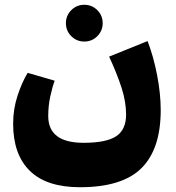

<svg xmlns="http://www.w3.org/2000/svg" viewBox="-20 -524 738 804"><path d="M653 -63Q653 100 572.5 180Q492 260 315 260Q175 260 105 191.5Q35 123 35 -6Q35 -68 54 -125Q73 -182 96 -219L209 -186Q199 -159 190.5 -120Q182 -81 182 -38Q182 74 330 74Q425 74 466.5 46.5Q508 19 508 -44Q508 -97 489.5 -155Q471 -213 437 -287L598 -352Q623 -287 638 -209Q653 -131 653 -63ZM256 -427Q256 -459 278.5 -481.5Q301 -504 333 -504Q365 -504 387.5 -481.5Q410 -459 410 -427Q410 -395 387.5 -372.5Q365 -350 333 -350Q301 -350 278.5 -372.5Q256 -395 256 -427Z"/></svg>

Font: FiraGO Heavy
Style: Regular
Weight: 900
Designer: bBox Type
Foundry: bBox Type GmbH
Version: Version 1.001